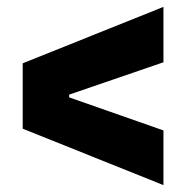

<svg xmlns="http://www.w3.org/2000/svg" viewBox="-20 -613 541 558"><path d="M455 -75 46 -239V-429L455 -593V-432L181 -338V-330L455 -234Z"/></svg>

Font: Bricolage Grotesque 36pt ExtraBold
Style: Regular
Weight: 800
Designer: Mathieu Triay
Foundry: Atelier Triay
Version: Version 1.000;gftools[0.9.30]